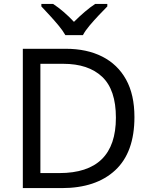

<svg xmlns="http://www.w3.org/2000/svg" viewBox="-20 -964 770 984"><path d="M669 -364Q669 -183 570.5 -91.5Q472 0 296 0H97V-714H317Q425 -714 504 -674Q583 -634 626 -556.5Q669 -479 669 -364ZM574 -361Q574 -504 503.5 -570.5Q433 -637 304 -637H187V-77H284Q574 -77 574 -361ZM315 -784Q302 -807 280 -833.5Q258 -860 234 -886Q210 -912 192 -931V-944H252Q278 -927 306 -903Q334 -879 359 -852Q386 -879 414 -903Q442 -927 468 -944H530V-931Q511 -912 486.5 -886Q462 -860 439.5 -833.5Q417 -807 405 -784Z"/></svg>

Font: Noto Sans Mandaic
Style: Regular
Weight: 400
Designer: Monotype Design Team
Foundry: Monotype Imaging Inc.
Version: Version 2.002; ttfautohint (v1.8.4.7-5d5b)